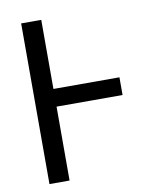

<svg xmlns="http://www.w3.org/2000/svg" viewBox="-83 -800 714 865"><g transform="rotate(-10 274.0 -367.5)"><path d="M73 0V-735H165V-419H467V-338H165V0Z"/></g></svg>

Font: Iosevka Semi-Condensed Medium
Style: Regular
Weight: 500
Monospace: yes
Designer: Belleve Invis
Foundry: Belleve Invis
Version: Version 27.3.5